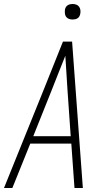

<svg xmlns="http://www.w3.org/2000/svg" viewBox="-24 -944 544 964"><path d="M-4 0 194 -490 292 -735H338L392 0H350L334 -223H128L38 0ZM331 -260 315 -490Q312 -534 309.5 -577.5Q307 -621 304 -664Q287 -621 269.5 -577.5Q252 -534 235 -490L143 -260ZM341 -846Q331 -846 322.5 -849Q314 -852 308.5 -859Q303 -866 302 -875.5Q301 -885 302 -895Q303 -901 306 -907Q309 -913 315 -917Q321 -921 327.5 -922.5Q334 -924 340 -924Q350 -924 358.5 -921Q367 -918 372.5 -911Q378 -904 379.5 -894.5Q381 -885 379 -875Q378 -869 375 -863Q372 -857 366.5 -853Q361 -849 354 -847.5Q347 -846 341 -846Z"/></svg>

Font: Iosevka Extralight
Style: Italic
Weight: 200
Italic angle: -9°
Monospace: yes
Designer: Belleve Invis
Foundry: Belleve Invis
Version: Version 32.5.0; ttfautohint (v1.8.4)